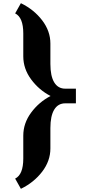

<svg xmlns="http://www.w3.org/2000/svg" viewBox="-20 -974 536 1204"><path d="M75 -890 111 -954Q193 -914 244.5 -846.5Q296 -779 296 -701V-573Q296 -497 320 -457.5Q344 -418 389 -418H456V-326H389Q344 -326 320 -286.5Q296 -247 296 -171V-43Q296 35 244.5 102.5Q193 170 111 210L75 146Q126 121 126 20V-123Q126 -201 175 -267.5Q224 -334 297 -372Q224 -410 175 -476.5Q126 -543 126 -621V-764Q126 -865 75 -890Z"/></svg>

Font: InknutAntiqua
Style: Bold
Weight: 700
Designer: Claus Eggers Srensen
Foundry: Claus Eggers Srensen
Version: Version 1.000; ttfautohint (v1.2) -l 7 -r 28 -G 50 -x 13 -D 